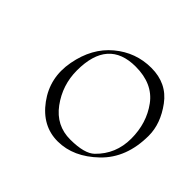

<svg xmlns="http://www.w3.org/2000/svg" viewBox="-107 -505 663 663"><g transform="rotate(45 225.0 -173.0)"><path d="M450.2 -205.1Q450.2 -96.2 384 -32.5Q317.9 31.2 241.9 31.5Q166 31.7 115.7 -36.6Q65.4 -105 81.8 -192.1Q98.1 -279.3 156.7 -328.1Q215.3 -377 291 -377Q366.7 -377 408.4 -320.1Q450.2 -263.2 450.2 -205.1ZM249.5 -341.8Q115.2 -341.8 115.2 -189Q115.2 -117.7 157.2 -60.5Q199.2 -3.4 268.1 -3.7Q336.9 -3.9 362.3 -28.8Q414.6 -79.6 414.6 -155Q414.6 -230.5 373.8 -286.1Q333 -341.8 249.5 -341.8Z"/></g></svg>

Font: ML-NILA02
Style: Regular
Weight: 400
Version: Version ML-NILA02 1.0